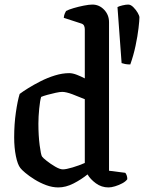

<svg xmlns="http://www.w3.org/2000/svg" viewBox="-20 -820 630 840"><path d="M235 0Q209 0 182 -10Q155 -20 131 -35Q107 -50 90.5 -64Q74 -78 69 -85Q57 -100 49.5 -137Q42 -174 42 -219Q42 -277 49.5 -328.5Q57 -380 66 -409Q79 -419 103 -434Q127 -449 157.5 -464.5Q188 -480 220.5 -490Q253 -500 283 -500Q298 -500 317 -492.5Q336 -485 351 -477V-692Q351 -700 348 -707Q345 -714 336 -717L259 -742Q260 -753 263.5 -761Q267 -769 269 -772Q280 -778 302 -784.5Q324 -791 347 -795.5Q370 -800 384 -800Q414 -800 435.5 -777.5Q457 -755 457 -723V-73L528 -64Q531 -61 534 -53.5Q537 -46 537 -36Q530 -26 515 -18Q500 -10 483.5 -5Q467 0 455 0Q424 0 399.5 -18Q375 -36 363 -57Q336 -35 302 -17.5Q268 0 235 0ZM255 -79Q269 -79 297.5 -87.5Q326 -96 351 -107V-386Q325 -397 297 -407.5Q269 -418 252 -418Q242 -418 223.5 -414Q205 -410 187 -405Q169 -400 160 -396Q155 -380 151.5 -344.5Q148 -309 148 -279Q148 -227 153.5 -184.5Q159 -142 164 -135Q167 -130 184 -116.5Q201 -103 221.5 -91Q242 -79 255 -79ZM550 -538Q536 -538 527 -540Q518 -542 512 -544L494 -789Q501 -793 516 -796.5Q531 -800 541 -800Q552 -800 563.5 -788.5Q575 -777 582.5 -764Q590 -751 590 -744Q590 -731 586 -696.5Q582 -662 573 -619.5Q564 -577 550 -538Z"/></svg>

Font: Texturina 72pt SemiBold
Style: Regular
Weight: 600
Designer: Guillermo Torres Carreño
Foundry: Omnibus-Type
Version: Version 1.002; ttfautohint (v1.8.3)